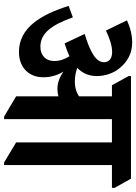

<svg xmlns="http://www.w3.org/2000/svg" viewBox="119 -790 679 958"><g transform="rotate(90 459.0 -311.5)"><path d="M240 -66C314 -66 366 -113 366 -187C366 -224 357 -256 338 -288C365 -269 393 -258 425 -258C438 -258 450 -260 461 -263V-52L562 8H575V-530H691V-52L791 8H804V-530H918V-543L872 -625H360V-613L406 -530H461V-366C443 -353 418 -345 386 -345C364 -345 340 -349 319 -357C347 -384 360 -416 360 -454C360 -496 346 -538 320 -569C289 -607 247 -631 193 -631C156 -631 119 -622 82 -605L133 -500C172 -519 210 -531 240 -531C272 -531 291 -516 291 -490C291 -450 239 -421 150 -394L197 -294C221 -301 242 -309 261 -318C276 -295 285 -270 285 -242C285 -201 258 -173 214 -173C146 -173 105 -229 67 -335L10 -314C53 -177 118 -66 240 -66Z"/></g></svg>

Font: Noto Serif Devanagari Condensed
Style: Bold
Weight: 700
Width: 3
Designer: Universal Thirst, Indian Type Foundry and the Monotype Design Team
Foundry: Monotype Imaging Inc.
Version: Version 2.004